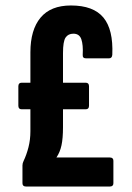

<svg xmlns="http://www.w3.org/2000/svg" viewBox="-20 -681 483 701"><path d="M75 0Q62 0 62 -12V-77Q62 -85 66 -93Q77 -116 84 -143.5Q91 -171 91 -202V-282H59Q47 -282 47 -295V-366Q47 -379 59 -379H91V-490Q91 -572 128 -616.5Q165 -661 239 -661Q321 -661 357.5 -617Q394 -573 390 -481Q389 -468 378 -468H294Q281 -468 282 -481Q284 -517 277 -537.5Q270 -558 248 -558Q229 -558 219.5 -544Q210 -530 210 -487V-379H293Q305 -379 305 -366V-295Q305 -282 293 -282H210V-216Q210 -176 204.5 -150.5Q199 -125 186 -106H381Q394 -106 394 -94V-12Q394 0 381 0Z"/></svg>

Font: Sofia Sans Extra Condensed ExtraBold
Style: Regular
Weight: 800
Designer: Botio Nikoltchev, Ani Petrova
Foundry: lettersoup
Version: Version 4.101; ttfautohint (v1.8.4.7-5d5b)